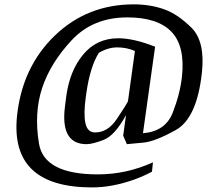

<svg xmlns="http://www.w3.org/2000/svg" viewBox="-20 -691 950 863"><path d="M581.1 -671.4Q655.3 -671.4 717.3 -649.4Q779.3 -627.4 840.8 -566.2Q902.3 -504.9 887.7 -366.2Q865.7 -159.7 769.8 -106.4Q673.8 -53.2 622.1 -49.8L550.3 -43L533.7 -81.1L546.4 -173.8Q496.1 -81.5 445.8 -62.3Q395.5 -43 369.1 -43Q250.5 -43 272 -212.4L277.8 -257.8Q293 -372.6 353.8 -445.8Q414.6 -519 511.7 -519Q581.1 -519 677.2 -481L622.6 -92.3Q723.6 -100.1 756.6 -185.1Q789.6 -270 797.9 -346.7Q812.5 -483.9 750.5 -548.3Q688.5 -612.8 552.2 -612.8Q397.9 -612.8 302.2 -510.3Q206.5 -407.7 169.4 -295.4Q132.3 -183.1 155.3 -45.2Q178.2 92.8 419.9 92.8Q548.8 92.8 667.5 38.6L663.1 80.6Q626 100.6 583 116.2Q483.4 151.4 394.5 151.4Q22.9 151.4 56.6 -170.9Q80.1 -390.1 226.1 -530.8Q372.1 -671.4 581.1 -671.4ZM407.7 -95.7Q464.4 -95.7 504.6 -155.5Q544.9 -215.3 555.2 -235.8L586.4 -461.9Q548.8 -478 507.3 -478Q465.8 -478 424.3 -453.6Q384.8 -390.6 368.2 -272.9L365.7 -255.4Q355 -178.7 364 -137.2Q373 -95.7 407.7 -95.7Z"/></svg>

Font: NoticiaText-Italic
Style: Italic
Weight: 400
Italic angle: -8°
Designer: JM Sole
Foundry: JM Sole
Version: Version 1.003